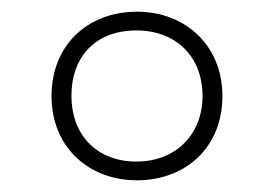

<svg xmlns="http://www.w3.org/2000/svg" viewBox="-20 -744 468 328"><path d="M214 -436C298 -436 360 -493 360 -580C360 -665 298 -724 214 -724C130 -724 68 -667 68 -580C68 -493 131 -436 214 -436ZM213 -468C144 -468 102 -515 102 -580C102 -648 144 -692 213 -692C280 -692 326 -648 326 -580C326 -515 281 -468 213 -468Z"/></svg>

Font: Noto Sans Myanmar ExtraLight
Style: Regular
Weight: 200
Designer: Monotype Design Team
Foundry: Monotype Imaging Inc.
Version: Version 2.107